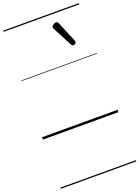

<svg xmlns="http://www.w3.org/2000/svg" viewBox="-237 -1025 1119 1540"><g transform="rotate(-20 322.5 -255.0)"><path d="M489 -628Q485 -628 481 -630Q477 -632 473 -639L385 -808Q383 -812 382 -815Q381 -818 382 -822Q383 -828 390 -834Q397 -840 405.5 -844Q414 -848 422 -848Q433 -848 440 -832L512 -659Q513 -655 513.5 -652Q514 -649 514 -646Q513 -637 504.5 -632.5Q496 -628 489 -628ZM0 410H645V420H0ZM0 -20H645V0H0ZM0 -505H645V-500H0ZM0 -930H645V-920H0Z"/></g></svg>

Font: Playwrite DE LA Guides
Style: Regular
Weight: 400
Designer: Veronika Burian, José Scaglione
Foundry: TypeTogether
Version: Version 1.003